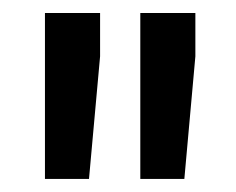

<svg xmlns="http://www.w3.org/2000/svg" viewBox="-20 -770 364 296"><path d="M134.3 -683.1 117.2 -494.1H49.3V-750H134.3ZM281.2 -683.1 264.2 -494.1H196.3V-750H281.2Z"/></svg>

Font: Shabnam Medium FD
Style: Medium-FD
Weight: 500
Foundry: DejaVu fonts team - Redesigned by Saber Rastikerdar - Based on Vazir font
Version: Version 5.0.0